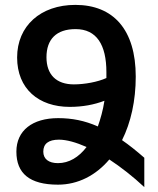

<svg xmlns="http://www.w3.org/2000/svg" viewBox="-20 -745 647 785"><path d="M157 -125C157 -157 178 -174 221 -174C252 -174 291 -163 334 -144C302 -102 262 -78 217 -78C179 -78 157 -95 157 -125ZM170 -511C170 -584 210 -626 289 -626C375 -626 415 -562 415 -450C415 -442 415 -434 415 -426C380 -410 326 -400 282 -400C210 -400 170 -440 170 -511ZM570 20V-100C538 -128 508 -152 479 -172C515 -244 535 -333 535 -432C535 -623 444 -725 288 -725C146 -725 50 -639 50 -510C50 -382 138 -308 265 -308C318 -308 365 -317 407 -333C401 -294 391 -259 380 -228C326 -252 274 -262 218 -262C112 -262 47 -211 47 -125C47 -36 101 10 217 10C299 10 372 -28 427 -93C474 -62 523 -24 570 20Z"/></svg>

Font: Noto Sans Armenian SemiCondensed SemiBold
Style: Regular
Weight: 600
Width: 4
Designer: Monotype Design Team
Foundry: Monotype Imaging Inc.
Version: Version 2.008